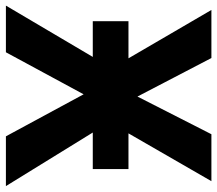

<svg xmlns="http://www.w3.org/2000/svg" viewBox="-64 -690 754 667"><g transform="rotate(90 313.5 -357.0)"><path d="M440.9 -301.8 627 0H454.1L308.1 -270L162.1 0H0L178.2 -301.8H54.2V-425.8H183.1L15.1 -713.9H182.1L315.9 -457L446.8 -713.9H609.9L443.8 -425.8H567.9V-301.8Z"/></g></svg>

Font: Droid Sans
Style: Bold
Weight: 700
Foundry: Ascender Corporation
Version: Version 1.00 build 112